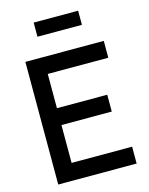

<svg xmlns="http://www.w3.org/2000/svg" viewBox="-139 -1047 881 1134"><g transform="rotate(-15 302.0 -480.5)"><path d="M452.1 -961.4V-875H180.2V-961.4ZM552.2 -647H182.1V-437.5H489.7V-334.5H182.1V-103H552.2V0H72.8V-750H552.2Z"/></g></svg>

Font: Manrope3 Semibold
Style: Regular
Weight: 600
Width: 4
Designer: Mikhail Sharanda
Foundry: Mikhail Sharanda
Version: Version 3.000;PS 003.000;hotconv 1.0.88;makeotf.lib2.5.64775